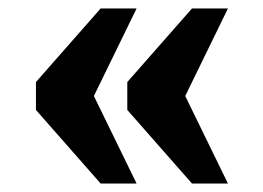

<svg xmlns="http://www.w3.org/2000/svg" viewBox="-20 -497 623 454"><path d="M434 -63H519L418 -270L519 -477H434L281 -303V-237ZM218 -63H303L202 -270L303 -477H218L65 -303V-237Z"/></svg>

Font: Noto Serif Thai Black
Style: Regular
Weight: 900
Designer: Monotype Design Team
Foundry: Monotype Imaging Inc.
Version: Version 2.002